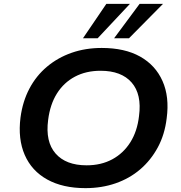

<svg xmlns="http://www.w3.org/2000/svg" viewBox="-20 -963 934 993"><path d="M422 10Q305 10 224.5 -34.5Q144 -79 108 -161.5Q72 -244 86 -355Q97 -438 132 -504.5Q167 -571 223 -618Q279 -665 350.5 -690Q422 -715 506 -715Q625 -715 704.5 -670.5Q784 -626 820.5 -544Q857 -462 842 -351Q832 -267 796 -200.5Q760 -134 705 -87Q650 -40 578 -15Q506 10 422 10ZM428 -108Q503 -108 560.5 -139Q618 -170 654 -227Q690 -284 699 -363Q714 -475 661 -536Q608 -597 500 -597Q425 -597 367.5 -566.5Q310 -536 274.5 -479.5Q239 -423 229 -343Q214 -230 267.5 -169Q321 -108 428 -108ZM409 -765 530 -943H652L485 -765ZM570 -765 702 -943H823L647 -765Z"/></svg>

Font: Nunito Sans 10pt SemiExpanded
Style: Bold Italic
Weight: 700
Width: 6
Italic angle: -9°
Designer: Vernon Adams
Foundry: Vernon Adams
Version: Version 3.101;gftools[0.9.27]